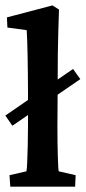

<svg xmlns="http://www.w3.org/2000/svg" viewBox="-20 -700 321 720"><path d="M18.6 0 15.6 -43 79.1 -57.6Q81.1 -66.4 82 -91.8Q83 -117.2 84 -153.8Q85 -190.4 85 -230.5V-353.5Q85 -387.7 84.5 -423.3Q84 -459 83.5 -491.2Q83 -523.4 82 -548.3Q81.1 -573.2 80.1 -586.9L7.8 -596.7L5.9 -634.8L176.8 -679.7L201.2 -664.1Q200.2 -623 198.7 -583.5Q197.3 -543.9 196.8 -495.1Q196.3 -446.3 196.3 -376L195.3 -227.5Q195.3 -163.1 196.8 -114.7Q198.2 -66.4 200.2 -57.6L263.7 -43L261.7 0ZM26.4 -228.5 0 -266.6 253.9 -441.4 281.2 -403.3Z"/></svg>

Font: Crimson Pro SemiBold
Style: Regular
Weight: 600
Designer: Jacques Le Bailly
Foundry: Baron von Fonthausen
Version: Version 1.003